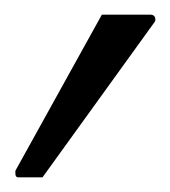

<svg xmlns="http://www.w3.org/2000/svg" viewBox="-20 -758 232 262"><path d="M5 -516Q1 -516 1 -521Q1 -521 1 -525L119 -738H185Q192 -738 192 -731Q192 -729 191 -728L38 -516Z"/></svg>

Font: Pomorsky Unicode
Style: Medium
Weight: 500
Version: 1.1